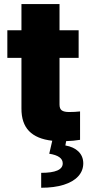

<svg xmlns="http://www.w3.org/2000/svg" viewBox="-20 -677 431 931"><path d="M361.3 -396.5H268.6V-169.9Q268.6 -149.4 279.8 -141.6Q291 -133.8 315.4 -133.8Q343.3 -133.8 368.2 -136.7V1Q336.9 6.3 300.8 7.3L296.9 28.3Q337.4 35.2 360.4 57.6Q383.3 80.1 383.8 114.3Q383.8 150.9 359.4 177.7Q335 204.6 289.1 219Q243.2 233.4 179.7 233.4V161.1Q284.2 161.1 284.2 115.2Q284.2 78.6 218.8 68.4L233.4 5.4Q158.2 -2.9 120.8 -41.5Q83.5 -80.1 84 -151.4V-396.5H15.6V-530.3H84V-657.2H268.6V-530.3H361.3Z"/></svg>

Font: Pretendard JP Black
Style: Regular
Weight: 900
Designer: Base glyphs from Inter by Rasmus Andersson; Hangeul glyphs from Noto Sans CJK(Source Han Sans) by Jang Soo-young and Kan
Foundry: Kil Hyung-jin
Version: Version 1.309